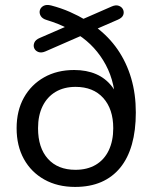

<svg xmlns="http://www.w3.org/2000/svg" viewBox="-20 -728 601 757"><path d="M276 9Q207 9 155 -20Q103 -49 74.2 -101Q45.5 -153 45.5 -222.5Q45.5 -291.5 74.2 -343Q103 -394.5 154 -423.2Q205 -452 272.5 -452Q321 -452 358.8 -435.8Q396.5 -419.5 422 -386.2Q447.5 -353 458.5 -300.5H435.5Q436.5 -399 396.8 -472.8Q357 -546.5 288.5 -591L310.5 -591.5L159.5 -525.5Q143.5 -518.5 131.8 -522.8Q120 -527 115.2 -537.2Q110.5 -547.5 115.2 -559.5Q120 -571.5 137 -578.5L247.5 -626.5L249.5 -614.5Q230 -625 208.8 -633.5Q187.5 -642 164.5 -649Q147 -654 140.5 -665.2Q134 -676.5 137.2 -687.8Q140.5 -699 151.8 -705Q163 -711 181.5 -706.5Q221.5 -696 255.5 -681Q289.5 -666 320.5 -647.5L297 -648.5L420.5 -702.5Q436.5 -709.5 448.2 -705.2Q460 -701 465 -690.8Q470 -680.5 466 -669.2Q462 -658 445 -650.5L353 -610.5L356.5 -622.5Q408.5 -584 443.8 -532.8Q479 -481.5 497.2 -419.5Q515.5 -357.5 515.5 -284.5Q515.5 -213.5 500 -158.8Q484.5 -104 454 -66.8Q423.5 -29.5 379 -10.2Q334.5 9 276 9ZM277.5 -58.5Q324 -58.5 357.5 -78.2Q391 -98 408.8 -135.2Q426.5 -172.5 426.5 -222.5Q426.5 -298 387 -341.8Q347.5 -385.5 278 -385.5Q232.5 -385.5 199.2 -365.8Q166 -346 148 -309.5Q130 -273 130 -222.5Q130 -145 169 -101.8Q208 -58.5 277.5 -58.5Z"/></svg>

Font: Nunito ExtraLight
Style: Regular
Weight: 200
Designer: Vernon Adams
Foundry: Vernon Adams
Version: Version 3.602;April 4, 2023;FontCreator 14.0.0.2856 64-bit